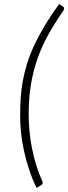

<svg xmlns="http://www.w3.org/2000/svg" viewBox="-20 -782 332 934"><path d="M119.5 -225Q119.5 -185.5 123.5 -143.5Q127.5 -101.5 135.8 -59.8Q144 -18 156.5 22.2Q169 62.5 185.5 98.5Q187.5 103 187.5 107Q187.5 111.5 185.2 114.5Q183 117.5 179.5 119.5L158 132Q136.5 88 121.5 42.5Q106.5 -3 96.8 -47.8Q87 -92.5 82.5 -135.8Q78 -179 78 -219Q78 -262 80.5 -303.2Q83 -344.5 90.5 -386Q98 -427.5 111 -470.2Q124 -513 145.2 -559Q166.5 -605 196.5 -655.2Q226.5 -705.5 267.5 -762.5L286.5 -750Q292 -746.5 292 -741Q292 -736.5 287.5 -729Q246 -669.5 214.5 -612.5Q183 -555.5 162 -495.5Q141 -435.5 130.2 -369.2Q119.5 -303 119.5 -225Z"/></svg>

Font: Lato TR Light
Style: Italic
Weight: 300
Italic angle: -12°
Designer: Lukasz Dziedzic
Foundry: Lukasz Dziedzic
Version: Version 1.104 2013